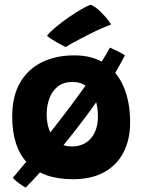

<svg xmlns="http://www.w3.org/2000/svg" viewBox="-20 -774 635 841"><path d="M527 -531.5Q493 -465 448.5 -396.2Q404 -327.5 354.5 -261.2Q305 -195 256.2 -135.8Q207.5 -76.5 165 -29.5Q122.5 17.5 92.5 47.5Q81 41.5 63.8 29.2Q46.5 17 36.5 4.5Q70 -35 115.2 -89.2Q160.5 -143.5 210 -206.2Q259.5 -269 307.2 -333.5Q355 -398 395.2 -457.8Q435.5 -517.5 461.5 -565.5Q480 -557.5 498.5 -548.2Q517 -539 527 -531.5ZM300 11Q167.5 11 100.5 -59.2Q33.5 -129.5 33.5 -263.5Q33.5 -353 68 -412.2Q102.5 -471.5 163.8 -501.5Q225 -531.5 305.5 -531.5Q387.5 -531.5 441.8 -494Q496 -456.5 523 -390.5Q550 -324.5 550 -238Q550 -162.5 521 -106.5Q492 -50.5 436.2 -19.8Q380.5 11 300 11ZM294.5 -132.5Q322 -132.5 343.2 -142Q364.5 -151.5 379.2 -169.2Q394 -187 401.5 -211Q409 -235 409 -263.5Q409 -308 396.2 -342.2Q383.5 -376.5 358.8 -395.8Q334 -415 297.5 -415Q258 -415 233 -395Q208 -375 196.2 -342.8Q184.5 -310.5 184.5 -274Q184.5 -212.5 212.8 -172.5Q241 -132.5 294.5 -132.5ZM378 -753.5Q401.5 -741.5 420 -723.2Q438.5 -705 450.8 -689.2Q463 -673.5 467 -667Q448.5 -660 425 -649.8Q401.5 -639.5 377.2 -627.2Q353 -615 331 -603.5Q309 -592 292.2 -582.5Q275.5 -573 267.5 -568Q263.5 -570 252.2 -575.8Q241 -581.5 227.5 -589.2Q214 -597 202.2 -604.8Q190.5 -612.5 186 -617.5Q199.5 -634.5 225.2 -656Q251 -677.5 280.8 -698Q310.5 -718.5 337 -733.8Q363.5 -749 378 -753.5Z"/></svg>

Font: Grandstander Thin
Style: Bold
Weight: 700
Version: Version 1.200